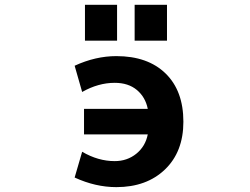

<svg xmlns="http://www.w3.org/2000/svg" viewBox="-20 -768 1040 800"><path d="M330.1 -208V-314.5H595.7Q585.9 -363.3 550.3 -393.1Q514.6 -422.9 458 -422.9Q389.6 -422.9 322.3 -384.8L291 -494.1Q377.9 -534.2 464.8 -534.2Q595.7 -534.2 669.9 -461.9Q744.1 -389.6 744.1 -260.7Q744.1 -135.7 667.5 -62Q590.8 11.7 464.8 11.7Q377.9 11.7 291 -28.3L322.3 -135.7Q388.7 -96.7 458 -96.7Q509.8 -96.7 547.9 -127.4Q585.9 -158.2 595.7 -208ZM334 -598.6V-748H467.8V-598.6ZM541 -598.6V-748H675.8V-598.6Z"/></svg>

Font: GenEi Gothic M Regular
Style: Bold
Weight: 700
Designer: o_tamon (Modified); [Source Han Sans]
Ryoko NISHIZUKA  (kana & ideographs); Paul D. Hunt (Latin, Greek & Cyrillic); Wenl
Version: Version 1.1a;Original Version 1.004